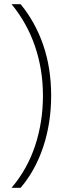

<svg xmlns="http://www.w3.org/2000/svg" viewBox="-20 -734 304 912"><path d="M223 -280Q223 -150 185.5 -37Q148 76 78 158H35Q111 68 147.5 -44Q184 -156 184 -280Q184 -403 146.5 -513.5Q109 -624 35 -714H78Q148 -629 185.5 -519.5Q223 -410 223 -280Z"/></svg>

Font: Noto Sans Gujarati UI ExtraLight
Style: Regular
Weight: 200
Designer: Jelle Bosma - Monotype Design Team, Universal Thirst
Foundry: Monotype Imaging Inc.
Version: Version 2.106; ttfautohint (v1.8.4.7-5d5b)